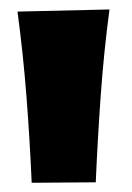

<svg xmlns="http://www.w3.org/2000/svg" viewBox="-20 -765 280 406"><path d="M47 -378.5Q43 -470 36 -560.5Q29 -651 17 -740.5L211.5 -745Q199.5 -654.5 193 -563.2Q186.5 -472 182.5 -379.5Z"/></svg>

Font: Commissioner Flair ExtraBold
Style: Regular
Weight: 800
Designer: Kostas Bartsokas
Foundry: Kostas Bartsokas
Version: Version 1.000; ttfautohint (v1.8.3)